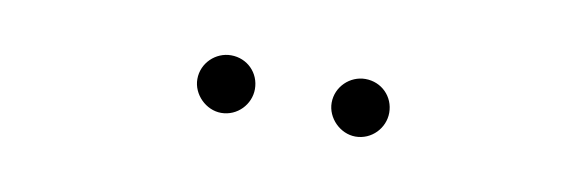

<svg xmlns="http://www.w3.org/2000/svg" viewBox="-24 -788 684 224"><g transform="rotate(10 318.0 -676.0)"><path d="M238.6 -642C257.8 -642 272.7 -658 272.7 -676.1C272.7 -695.3 257.8 -710.2 238.6 -710.2C220.5 -710.2 204.5 -695.3 204.5 -676.1C204.5 -658 220.5 -642 238.6 -642ZM397.7 -642C416.9 -642 431.8 -658 431.8 -676.1C431.8 -695.3 416.9 -710.2 397.7 -710.2C379.6 -710.2 363.6 -695.3 363.6 -676.1C363.6 -658 379.6 -642 397.7 -642Z"/></g></svg>

Font: Karasuma Gothic
Style: Thin
Weight: 200
Designer: Rasmus Andersson / Ryoko Ishizuka
Foundry: rsms
Version: Version 1.00